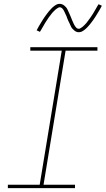

<svg xmlns="http://www.w3.org/2000/svg" viewBox="-20 -981 551 1001"><path d="M21 0V-18H187L302 -717H138V-735H488V-717H322L207 -18H371V0ZM390 -813Q384 -813 378 -815.5Q372 -818 367.5 -822Q363 -826 358.5 -830.5Q354 -835 351.5 -840Q349 -845 346.5 -850.5Q344 -856 341.5 -861.5Q339 -867 336 -872.5Q333 -878 331 -884.5Q329 -891 326.5 -897Q324 -903 321 -908.5Q318 -914 316.5 -918.5Q315 -923 311 -929Q307 -935 302.5 -939Q298 -943 292 -943Q287 -943 285 -941.5Q283 -940 279 -938Q275 -936 270.5 -932Q266 -928 260 -922Q254 -916 252 -913.5Q250 -911 247.5 -907.5Q245 -904 242.5 -901Q240 -898 237.5 -894.5Q235 -891 232 -887Q229 -883 226.5 -878.5Q224 -874 220.5 -869.5Q217 -865 214.5 -860Q212 -855 208.5 -849.5Q205 -844 202 -838.5Q199 -833 195.5 -827Q192 -821 188 -815L171 -823Q177 -835 183 -845Q189 -855 194.5 -864Q200 -873 205 -881Q210 -889 215.5 -896.5Q221 -904 225.5 -910Q230 -916 234.5 -921.5Q239 -927 246.5 -935Q254 -943 262 -949Q270 -955 276.5 -958Q283 -961 292 -961Q298 -961 304 -958.5Q310 -956 314.5 -952.5Q319 -949 323.5 -944Q328 -939 330.5 -934Q333 -929 335.5 -923.5Q338 -918 340.5 -912.5Q343 -907 345.5 -901.5Q348 -896 350.5 -889.5Q353 -883 355.5 -877Q358 -871 360.5 -865.5Q363 -860 365 -855.5Q367 -851 371 -845Q375 -839 379.5 -835Q384 -831 390 -831Q395 -831 397 -832.5Q399 -834 403 -836Q407 -838 411.5 -842Q416 -846 422 -852Q428 -858 430 -860.5Q432 -863 434.5 -866.5Q437 -870 439.5 -873Q442 -876 444.5 -880Q447 -884 450 -887.5Q453 -891 455.5 -895.5Q458 -900 461.5 -904.5Q465 -909 467.5 -914Q470 -919 473.5 -924.5Q477 -930 480 -935.5Q483 -941 486.5 -947Q490 -953 494 -959L511 -951Q505 -939 499 -929Q493 -919 487.5 -910Q482 -901 477 -893Q472 -885 466.5 -877.5Q461 -870 456.5 -864Q452 -858 447.5 -852.5Q443 -847 435.5 -839Q428 -831 420 -825Q412 -819 405.5 -816Q399 -813 390 -813Z"/></svg>

Font: Iosevka Curly Slab Thin
Style: Italic
Weight: 100
Italic angle: -9°
Monospace: yes
Designer: Belleve Invis
Foundry: Belleve Invis
Version: Version 22.1.2; ttfautohint (v1.8.4)